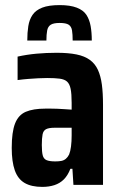

<svg xmlns="http://www.w3.org/2000/svg" viewBox="-20 -725 469 753"><path d="M146 8Q103 8 76.5 -7.5Q50 -23 38 -57Q26 -91 26 -145Q26 -207 39 -240.5Q52 -274 81 -286.5Q110 -299 158 -299Q168 -299 179.5 -299Q191 -299 204 -298.5Q217 -298 231 -297Q245 -296 261 -295V-322Q261 -357 257 -376.5Q253 -396 243 -405Q233 -414 214 -416.5Q195 -419 165 -419Q148 -419 129.5 -418Q111 -417 91 -415.5Q71 -414 49 -411V-503Q85 -511 123.5 -514.5Q162 -518 202 -518Q248 -518 280 -511.5Q312 -505 332.5 -490Q353 -475 364 -451Q375 -427 379.5 -393.5Q384 -360 384 -314V0H268L264 -63H256Q246 -37 230.5 -21.5Q215 -6 193.5 1Q172 8 146 8ZM197 -92Q211 -92 221 -94Q231 -96 238.5 -102.5Q246 -109 251 -119Q256 -131 258.5 -150.5Q261 -170 261 -194V-224H194Q172 -224 161 -218.5Q150 -213 147 -198Q144 -183 144 -156Q144 -130 147.5 -116Q151 -102 162.5 -97Q174 -92 197 -92ZM214 -705Q255 -705 281 -695Q307 -685 319 -666.5Q331 -648 335.5 -622.5Q340 -597 340 -566H265Q265 -590 262.5 -605.5Q260 -621 249.5 -628Q239 -635 214 -635Q190 -635 179 -628Q168 -621 165 -605.5Q162 -590 162 -566H87Q87 -597 91 -622.5Q95 -648 107.5 -666.5Q120 -685 145.5 -695Q171 -705 214 -705Z"/></svg>

Font: Saira Condensed
Style: Bold
Weight: 700
Width: 3
Designer: Hector Gatti with collaboration of the Omnibus-Type team
Foundry: Omnibus-Type
Version: Version 1.101